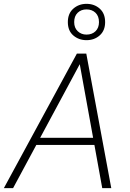

<svg xmlns="http://www.w3.org/2000/svg" viewBox="-30 -979 679 999"><path d="M-10 0 370 -700H419L549 0H502L385 -645L38 0ZM133 -225 154 -262H476L484 -225ZM420 -770Q380 -770 351.5 -794.5Q323 -819 323 -864Q323 -909 351.5 -934Q380 -959 420 -959Q461 -959 489 -934Q517 -909 517 -864Q517 -820 489 -795Q461 -770 420 -770ZM420 -799Q449 -799 467 -816.5Q485 -834 485 -864Q485 -895 467 -912.5Q449 -930 420 -930Q392 -930 374 -912.5Q356 -895 356 -864Q356 -834 374.5 -816.5Q393 -799 420 -799Z"/></svg>

Font: DM Sans 11pt ExtraLight
Style: Italic
Weight: 250
Italic angle: -10°
Version: Version 4.004;gftools[0.9.30]